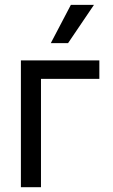

<svg xmlns="http://www.w3.org/2000/svg" viewBox="-20 -783 473 803"><path d="M395.5 -453.1H151.4V0H67.4V-530.3H395.5ZM276.4 -762.7H373L264.6 -602.5H192.4Z"/></svg>

Font: Pretendard Std Variable
Style: Regular
Weight: 400
Designer: Base glyphs from Inter by Rasmus Andersson; Hangeul glyphs from Noto Sans CJK(Source Han Sans) by Jang Soo-young and Kan
Foundry: Kil Hyung-jin
Version: Version 1.309;Glyphs 3.2 (3225)